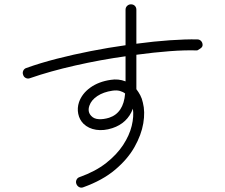

<svg xmlns="http://www.w3.org/2000/svg" viewBox="-20 -824 1040 887"><path d="M365 41Q355 45 346 40.5Q337 36 333 26Q329 16 333.5 6.5Q338 -3 348 -6Q421 -32 470.5 -71Q520 -110 549 -154.5Q578 -199 588.5 -242.5Q599 -286 594 -322Q569 -255 499 -232Q459 -219 424 -224.5Q389 -230 366 -252Q347 -271 341.5 -298Q336 -325 345 -352Q359 -392 397.5 -419.5Q436 -447 491 -455Q527 -461 560 -448V-564Q445 -548 328 -521.5Q211 -495 119 -463Q109 -459 99.5 -463.5Q90 -468 87 -478Q83 -488 87.5 -497.5Q92 -507 102 -510Q166 -533 242 -552.5Q318 -572 399.5 -588Q481 -604 560 -615V-779Q560 -790 567.5 -797Q575 -804 585 -804Q596 -804 603 -797Q610 -790 610 -779V-622Q692 -633 764.5 -638Q837 -643 891 -642Q902 -642 909 -634.5Q916 -627 916 -616Q916 -606 903.5 -598.5Q891 -591 891 -591Q836 -593 763.5 -587.5Q691 -582 610 -571V-412Q620 -399 628 -384Q636 -369 640 -350Q651 -308 642 -254.5Q633 -201 601.5 -145Q570 -89 512 -40Q454 9 365 41ZM484 -280Q551 -302 558 -392Q548 -400 533.5 -404Q519 -408 499 -405Q458 -399 430 -380.5Q402 -362 393 -336Q383 -307 402 -288Q414 -275 435.5 -273.5Q457 -272 484 -280Z"/></svg>

Font: Kurewa Gothic CJK TC Regular
Style: Regular
Weight: 400
Designer: Max Yao
Foundry: Max-Everyday
Version: Version 1.071; ttfautohint (v1.8.3)